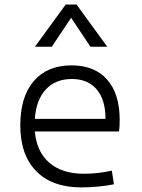

<svg xmlns="http://www.w3.org/2000/svg" viewBox="-20 -815 626 845"><path d="M338.4 9.8Q210 9.8 139.6 -61.5Q69.3 -132.8 69.3 -263.7Q69.3 -389.2 128.7 -458.3Q188 -527.3 295.4 -527.3Q396 -527.3 451.4 -464.8Q506.8 -402.3 506.8 -287.1Q506.8 -256.8 503.9 -236.3H133.3Q141.1 -147 197.3 -98.6Q253.4 -50.3 350.1 -50.3Q410.6 -50.3 472.2 -64L481.4 -3.9Q447.3 2.9 410.2 6.3Q373 9.8 338.4 9.8ZM133.3 -292H444.3Q444.3 -376 405.5 -421.6Q366.7 -467.3 296.4 -467.3Q224.1 -467.3 181.6 -421.4Q139.2 -375.5 133.3 -292ZM133.8 -609.4 269 -794.9H316.9L452.1 -609.4H377.9L293 -736.8L208 -609.4Z"/></svg>

Font: Cascadia Mono PL Light
Style: Regular
Weight: 300
Monospace: yes
Designer: Aaron Bell
Foundry: Saja Typeworks
Version: Version 2404.023; ttfautohint (v1.8.4)